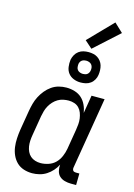

<svg xmlns="http://www.w3.org/2000/svg" viewBox="-143 -1043 785 1123"><g transform="rotate(15 250.0 -481.0)"><path d="M168 8Q141 8 116.5 0Q92 -8 74.5 -25Q57 -42 46.5 -65Q36 -88 32.5 -113.5Q29 -139 30.5 -166Q32 -193 36 -219L56 -339Q60 -362 66 -384.5Q72 -407 83 -428.5Q94 -450 109.5 -469Q125 -488 145 -502Q165 -516 188 -522Q211 -528 234 -528Q260 -528 284.5 -520.5Q309 -513 326.5 -497Q344 -481 354.5 -458.5Q365 -436 369 -411L387 -520H466L394 -87Q393 -82 394 -77Q395 -72 397.5 -68.5Q400 -65 405 -63.5Q410 -62 415 -62H436L435 8H403Q384 8 365.5 3Q347 -2 334 -14Q321 -26 316.5 -45Q312 -64 314 -83Q304 -63 288.5 -45.5Q273 -28 253.5 -15.5Q234 -3 211.5 2.5Q189 8 168 8ZM200 -62Q223 -62 247.5 -70Q272 -78 289.5 -95.5Q307 -113 317 -136.5Q327 -160 331 -183L351 -303Q354 -321 355.5 -339Q357 -357 354.5 -374Q352 -391 346 -407Q340 -423 328.5 -435Q317 -447 300.5 -452.5Q284 -458 266 -458Q250 -458 233 -454.5Q216 -451 201 -442Q186 -433 174 -420Q162 -407 153.5 -391.5Q145 -376 140.5 -360Q136 -344 133 -328L113 -208Q110 -191 109 -173.5Q108 -156 110.5 -139.5Q113 -123 120 -108Q127 -93 139 -82.5Q151 -72 167 -67Q183 -62 200 -62ZM304 -578Q282 -578 262 -586Q242 -594 229.5 -610Q217 -626 214 -648Q211 -670 214 -692Q217 -707 225 -721.5Q233 -736 246 -745.5Q259 -755 274 -758.5Q289 -762 305 -762Q319 -762 333.5 -759Q348 -756 359.5 -748.5Q371 -741 379.5 -730Q388 -719 392 -705.5Q396 -692 396.5 -677Q397 -662 395 -648Q393 -633 385 -618.5Q377 -604 364 -594.5Q351 -585 335.5 -581.5Q320 -578 304 -578ZM305 -630Q311 -630 318 -631.5Q325 -633 330.5 -637Q336 -641 339.5 -647.5Q343 -654 344 -660Q346 -670 344.5 -679.5Q343 -689 337.5 -696Q332 -703 323 -706.5Q314 -710 304 -710Q298 -710 291.5 -708.5Q285 -707 279 -703Q273 -699 269.5 -692.5Q266 -686 265 -680Q264 -670 265 -660.5Q266 -651 271.5 -644Q277 -637 286 -633.5Q295 -630 305 -630ZM315 -785 270 -825 411 -970 464 -920Z"/></g></svg>

Font: Iosevka Term Curly
Style: Italic
Weight: 400
Italic angle: -9°
Designer: Belleve Invis
Foundry: Belleve Invis
Version: Version 32.3.0